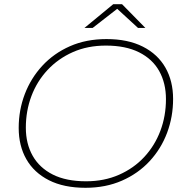

<svg xmlns="http://www.w3.org/2000/svg" viewBox="-20 -890 877 914"><path d="M387 4Q284 4 213 -32Q142 -68 105.5 -132Q69 -196 69 -281Q69 -366 98 -442Q127 -518 181.5 -577Q236 -636 313 -670Q390 -704 487 -704Q589 -704 660 -668Q731 -632 767.5 -568Q804 -504 804 -419Q804 -334 775.5 -258Q747 -182 692.5 -123Q638 -64 560.5 -30Q483 4 387 4ZM390 -27Q476 -27 546.5 -58Q617 -89 667 -143Q717 -197 743.5 -267.5Q770 -338 770 -418Q770 -494 738 -551.5Q706 -609 642 -641Q578 -673 484 -673Q397 -673 327 -642Q257 -611 206.5 -557Q156 -503 129.5 -432.5Q103 -362 103 -282Q103 -206 135.5 -148.5Q168 -91 231.5 -59Q295 -27 390 -27ZM382 -757 519 -870H561L672 -757H637L538 -848L421 -757Z"/></svg>

Font: Montserrat ExtraLight
Style: Italic
Weight: 200
Italic angle: -11.3°
Designer: Julieta Ulanovsky
Foundry: Julieta Ulanovsky
Version: Version 9.000; ttfautohint (v1.8.4.7-5d5b)